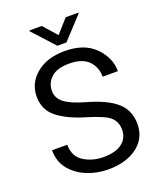

<svg xmlns="http://www.w3.org/2000/svg" viewBox="-164 -1002 921 1111"><g transform="rotate(-20 297.0 -446.0)"><path d="M461.4 -179.7Q461.4 -228.5 428.5 -257.8Q395.5 -287.1 290 -318.1Q184.6 -349.1 123.3 -397.2Q62 -445.3 62 -527.3Q62 -610.4 128.2 -665.5Q194.3 -720.7 303.7 -720.7Q423.8 -720.7 489 -654.8Q554.2 -588.9 554.2 -505.9H460.4Q460.4 -565.4 421.9 -604.5Q383.3 -643.6 303.7 -643.6Q228.5 -643.6 192.4 -610.6Q156.2 -577.6 156.2 -528.3Q156.2 -483.9 194.6 -454.3Q232.9 -424.8 319.3 -400.4Q442.9 -365.7 499.5 -314.7Q556.2 -263.7 556.2 -180.7Q556.2 -93.8 488.3 -42Q420.4 9.8 308.1 9.8Q242.7 9.8 180.9 -14.6Q119.1 -39.1 79.3 -87.2Q39.6 -135.3 39.6 -206.1H133.3Q133.3 -133.3 186.5 -100.1Q239.7 -66.9 308.1 -66.9Q381.8 -66.9 421.6 -97.4Q461.4 -127.9 461.4 -179.7ZM229.5 -902.3 303.2 -819.3 377 -902.3H455.1V-897.5L331.1 -763.7H275.4L153.3 -897.5V-902.3Z"/></g></svg>

Font: Roboto21382017
Style: Regular
Weight: 400
Designer: Christian Robertson
Foundry: Google
Version: Version 2.138; 2017